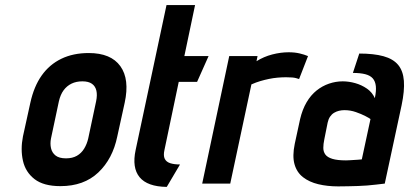

<svg xmlns="http://www.w3.org/2000/svg" viewBox="-20 -720 1605 753"><path d="M440 -185 469 -317Q489 -409 452 -460.5Q415 -512 328 -512Q267 -512 220.5 -489.5Q174 -467 143.5 -424Q113 -381 99 -317L70 -185Q60 -134 70 -89.5Q80 -45 115.5 -17.5Q151 10 217 10Q309 10 365.5 -43.5Q422 -97 440 -185ZM357 -323 326 -177Q321 -155 310 -137Q299 -119 281.5 -109Q264 -99 239 -99Q212 -99 198 -110Q184 -121 180 -139Q176 -157 180 -177L211 -323Q217 -349 229.5 -366Q242 -383 260.5 -392Q279 -401 303 -401Q327 -401 340.5 -391.5Q354 -382 358 -364.5Q362 -347 357 -323Z M625 -132 681 -399H753L798 -500H703L745 -700H633L512 -132Q497 -62 527.5 -25Q558 12 634 13L686 -75Q663 -75 647.5 -80Q632 -85 626 -97.5Q620 -110 625 -132Z M1153 -410 1188 -500Q1174 -506 1155 -510.5Q1136 -515 1112 -515Q1081 -515 1048 -506.5Q1015 -498 986 -480L990 -500H879L773 0H883L966 -389Q984 -397 1001 -402Q1018 -407 1035 -410.5Q1052 -414 1069 -415.5Q1086 -417 1102 -417Q1130 -417 1141.5 -413.5Q1153 -410 1153 -410Z M1450 -335Q1440 -358 1419 -372.5Q1398 -387 1373 -394Q1348 -401 1324 -401Q1297 -401 1270.5 -392Q1244 -383 1221.5 -365Q1199 -347 1182.5 -319Q1166 -291 1157 -253L1136 -156Q1126 -108 1135 -76Q1144 -44 1168.5 -25Q1193 -6 1228.5 2.5Q1264 11 1306 11Q1326 11 1345.5 10.5Q1365 10 1383.5 9.5Q1402 9 1420 7.5Q1438 6 1455 4Q1472 2 1489 0L1555 -307Q1567 -364 1564 -403Q1561 -442 1541.5 -465.5Q1522 -489 1484 -499.5Q1446 -510 1389 -510L1364 -434Q1393 -434 1412.5 -429Q1432 -424 1442 -412.5Q1452 -401 1454 -382Q1456 -363 1450 -335ZM1433 -253 1399 -95Q1399 -95 1394.5 -94.5Q1390 -94 1382.5 -93.5Q1375 -93 1366.5 -92.5Q1358 -92 1350 -91.5Q1342 -91 1337 -91Q1303 -91 1283.5 -97Q1264 -103 1256 -114Q1248 -125 1248 -140Q1248 -155 1252 -174L1265 -239Q1268 -253 1274.5 -262.5Q1281 -272 1290 -277.5Q1299 -283 1309.5 -285.5Q1320 -288 1331 -288Q1354 -288 1375.5 -280.5Q1397 -273 1412.5 -265Q1428 -257 1433 -253Z"/></svg>

Font: Advent Pro
Style: Italic
Weight: 400
Italic angle: -12°
Designer: VivaRado, Andreas Kalpakidis
Foundry: VivaRado, Andreas Kalpakidis
Version: Version 3.000